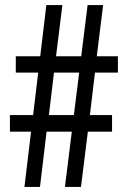

<svg xmlns="http://www.w3.org/2000/svg" viewBox="-20 -734 500 754"><path d="M353 -449 333 -282H420V-217H325L298 0H235L262 -217H163L137 0H76L102 -217H19V-282H110L130 -449H42V-513H138L162 -714H225L200 -513H299L324 -714H385L360 -513H443V-449ZM172 -282H270L291 -449H192Z"/></svg>

Font: Noto Sans Myanmar ExtraCondensed
Style: Regular
Weight: 400
Width: 2
Designer: Monotype Design Team
Foundry: Monotype Imaging Inc.
Version: Version 2.107; ttfautohint (v1.8.4.7-5d5b)